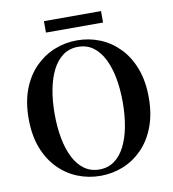

<svg xmlns="http://www.w3.org/2000/svg" viewBox="-97 -983 979 1086"><g transform="rotate(-10 392.5 -440.5)"><path d="M228.6 -833.1V-898.8H556.6V-833.1ZM392.9 18.6Q324.2 18.6 261.8 -6.5Q199.5 -31.6 151.1 -81Q102.7 -130.4 75.1 -202.8Q47.6 -275.2 47.6 -370.5Q47.6 -464.8 75.1 -537.3Q102.7 -609.9 151.1 -659.3Q199.5 -708.6 261.8 -734Q324.2 -759.4 392.9 -759.4Q462.5 -759.4 524.4 -734.3Q586.3 -709.2 634.4 -659.8Q682.6 -610.4 710.1 -537.9Q737.7 -465.3 737.7 -370.5Q737.7 -276.2 710.1 -203.4Q682.6 -130.6 634.4 -81.3Q586.3 -31.9 524.4 -6.6Q462.5 18.6 392.9 18.6ZM392.9 -18Q442.6 -18 479.3 -44.8Q515.9 -71.5 540 -119.4Q564.1 -167.3 576.1 -231.5Q588 -295.6 588 -370.5Q588 -445.3 576.1 -509.2Q564.1 -573 540 -620.8Q515.9 -668.7 479.3 -695.5Q442.6 -722.2 392.9 -722.2Q343.1 -722.2 306.2 -695.5Q269.3 -668.7 245.1 -620.8Q220.9 -573 209 -509.2Q197 -445.3 197 -370.5Q197 -295.6 209 -231.5Q220.9 -167.3 245.1 -119.4Q269.3 -71.5 306.2 -44.8Q343.1 -18 392.9 -18Z"/></g></svg>

Font: Early Summer Mincho VF
Style: Regular
Weight: 250
Designer: GuiWonder
Version: Version 1.002